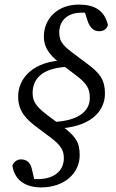

<svg xmlns="http://www.w3.org/2000/svg" viewBox="-20 -705 505 836"><path d="M159 111C259 111 327 51 327 -30C327 -88 307 -114 245 -160L195 -197C141 -237 122 -260 122 -300C122 -358 159 -409 274 -414L265 -453V-443C125 -440 59 -365 59 -285C59 -220 94 -185 146 -147L194 -111C248 -72 258 -48 258 -16C258 39 215 75 144 75C127 75 119 73 98 67L135 101L119 32C113 5 99 -11 71 -11C55 -11 39 0 34 16C42 74 85 111 159 111ZM323 -685C230 -685 171 -623 171 -546C171 -487 210 -454 249 -424L311 -377C362 -339 371 -315 371 -278C371 -222 323 -179 213 -174L222 -133V-145C364 -148 437 -213 437 -298C437 -357 414 -387 363 -425L315 -461C258 -503 238 -520 238 -564C238 -610 268 -650 337 -650C353 -650 363 -648 374 -645L343 -672L361 -615C371 -585 388 -569 411 -569C430 -569 444 -577 450 -596C435 -661 390 -685 323 -685Z"/></svg>

Font: Source Serif 4 Variable
Style: Italic
Weight: 400
Italic angle: -12°
Designer: Frank Grießhammer
Foundry: Adobe Systems Incorporated
Version: Version 4.004;hotconv 1.0.116;makeotfexe 2.5.65601